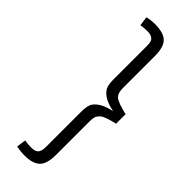

<svg xmlns="http://www.w3.org/2000/svg" viewBox="-344 -953 1103 1103"><g transform="rotate(45 208.0 -401.0)"><path d="M92.3 -925.8Q123.5 -933.1 155.3 -933.1Q225.6 -933.1 255.4 -903.3Q284.2 -873.5 284.2 -802.7V-541.5Q284.2 -499 305.2 -481.9Q326.2 -464.8 401.4 -447.3V-370.1Q328.1 -353 310.3 -337.9Q292.5 -322.8 288.3 -308.3Q284.2 -293.9 284.2 -272.9V1Q284.2 71.8 255.4 101.6Q225.6 131.3 159.7 131.3Q123.5 131.3 92.3 124L100.1 67.4Q131.3 71.8 149.9 71.8Q168.5 71.8 179.2 68.8Q189.9 65.9 197.3 58.6Q210.9 44.9 210.9 10.3V-276.9Q210.9 -329.1 226.6 -350.1Q258.8 -393.1 338.9 -408.7Q225.1 -431.2 213.9 -500Q210.9 -520 210.9 -540.5V-812Q210.9 -846.7 200.2 -857.4Q184.1 -873.5 157.7 -873.5Q131.3 -873.5 100.1 -869.1Z"/></g></svg>

Font: Armata
Style: Regular
Weight: 400
Designer: Viktoriya Grabowska
Foundry: Viktoriya Grabowska
Version: Version 1.002